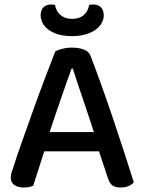

<svg xmlns="http://www.w3.org/2000/svg" viewBox="-20 -826 642 855"><path d="M421 -152H177L128 1Q119 5 109 7Q99 9 85 9Q60 9 44 -2Q28 -13 28 -35Q28 -46 31 -56.5Q34 -67 39 -80Q52 -122 75.5 -188.5Q99 -255 125.5 -329Q152 -403 179 -474.5Q206 -546 226 -597Q236 -603 257 -608.5Q278 -614 300 -614Q329 -614 352 -606Q375 -598 383 -578Q405 -521 431 -448.5Q457 -376 483 -299Q509 -222 533 -148Q557 -74 576 -14Q567 -4 552.5 2.5Q538 9 518 9Q491 9 479 -1.5Q467 -12 459 -37ZM299 -521Q289 -494 277 -460Q265 -426 252 -388.5Q239 -351 226 -312.5Q213 -274 201 -238H398Q385 -278 371.5 -318.5Q358 -359 345.5 -396Q333 -433 322 -465.5Q311 -498 304 -521ZM301 -742Q333 -742 352.5 -758.5Q372 -775 377 -804Q382 -805 386 -805.5Q390 -806 395 -806Q418 -806 430 -793Q442 -780 442 -758Q442 -740 433 -723.5Q424 -707 406 -694Q388 -681 361.5 -673Q335 -665 301 -665Q266 -665 239.5 -673Q213 -681 195.5 -694Q178 -707 169.5 -724Q161 -741 161 -758Q161 -780 173 -793Q185 -806 208 -806Q213 -806 217 -805.5Q221 -805 225 -804Q230 -775 250 -758.5Q270 -742 301 -742Z"/></svg>

Font: Baloo Chettan 2 Medium
Style: Regular
Weight: 500
Designer: Maithili Shingre, Unnati Kotecha and Ek Type
Foundry: Ek Type
Version: Version 1.640;hotconv 1.0.111;makeotfexe 2.5.65597; ttfautoh